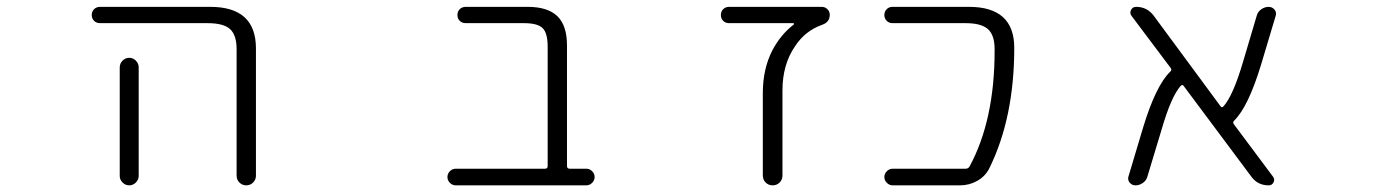

<svg xmlns="http://www.w3.org/2000/svg" viewBox="-20 -565 4040 563"><path d="M273.4 -497.1Q262.7 -497.1 255.9 -503.9Q249 -510.7 249 -521Q249 -531.2 255.9 -538.1Q262.7 -544.9 273.4 -544.9H596.7Q729.5 -544.9 730.5 -424.8V-49.8Q730.5 -38.1 722.2 -29.8Q713.9 -21.5 702.1 -21.5Q690.4 -21.5 682.1 -29.8Q673.8 -38.1 673.8 -49.8V-420.9Q673.8 -461.9 654.8 -479.5Q635.7 -497.1 588.9 -497.1ZM386.7 -367.2V-72.3V-48.8Q386.7 -38.1 378.4 -29.8Q370.1 -21.5 358.9 -21.5Q347.7 -21.5 339.4 -29.8Q331.1 -38.1 331.1 -48.8V-72.3V-367.2Q331.1 -378.9 339.4 -387.2Q347.7 -395.5 358.9 -395.5Q370.1 -395.5 378.4 -387.2Q386.7 -378.9 386.7 -367.2Z M1585.9 -428.7Q1585.9 -467.8 1571.3 -482.4Q1556.6 -497.1 1516.6 -497.1H1345.7Q1335 -497.1 1328.1 -503.9Q1321.3 -510.7 1321.3 -521Q1321.3 -531.2 1328.1 -538.1Q1335 -544.9 1345.7 -544.9H1527.3Q1585.9 -544.9 1614.3 -517.6Q1642.6 -490.2 1642.6 -431.6V-78.1Q1642.6 -70.3 1650.4 -70.3H1699.2Q1709 -70.3 1716.3 -63Q1723.6 -55.7 1723.6 -45.9Q1723.6 -36.1 1716.3 -28.8Q1709 -21.5 1699.2 -21.5H1316.4Q1306.6 -21.5 1299.3 -28.8Q1292 -36.1 1292 -45.9Q1292 -55.7 1299.3 -63Q1306.6 -70.3 1316.4 -70.3H1578.1Q1585.9 -70.3 1585.9 -78.1Z M2307.6 -493.2Q2308.6 -494.1 2308.1 -495.6Q2307.6 -497.1 2305.7 -497.1H2118.2Q2107.4 -497.1 2100.6 -503.9Q2093.8 -510.7 2093.8 -521Q2093.8 -531.2 2100.6 -538.1Q2107.4 -544.9 2118.2 -544.9H2389.6Q2399.4 -544.9 2406.2 -538.1Q2413.1 -531.2 2413.1 -521.5Q2413.1 -500 2390.6 -492.2Q2340.8 -474.6 2311.5 -429.7Q2274.4 -376 2274.4 -299.8V-50.8Q2274.4 -38.1 2266.1 -29.8Q2257.8 -21.5 2245.6 -21.5Q2233.4 -21.5 2225.1 -29.8Q2216.8 -38.1 2216.8 -50.8V-292Q2216.8 -363.3 2245.1 -418Q2269.5 -463.9 2307.6 -493.2Z M2821.3 -544.9Q2954.1 -544.9 2954.1 -424.8Q2954.1 -219.7 2880.9 -71.3Q2869.1 -47.9 2845.7 -34.7Q2822.3 -21.5 2794.9 -21.5H2597.7Q2587.9 -21.5 2580.6 -28.8Q2573.2 -36.1 2573.2 -45.9Q2573.2 -55.7 2580.6 -63Q2587.9 -70.3 2597.7 -70.3H2811.5Q2819.3 -70.3 2823.2 -77.1Q2896.5 -212.9 2896.5 -416Q2896.5 -418 2896.5 -420.9Q2896.5 -461.9 2877 -479.5Q2857.4 -497.1 2811.5 -497.1H2596.7Q2586.9 -497.1 2580.1 -503.9Q2573.2 -510.7 2573.2 -521Q2573.2 -531.2 2580.1 -538.1Q2586.9 -544.9 2596.7 -544.9Z M3712.9 -46.9Q3718.8 -39.1 3714.4 -30.3Q3710 -21.5 3700.2 -21.5Q3668 -21.5 3649.4 -46.9L3451.2 -312.5Q3447.3 -318.4 3442.4 -313.5Q3414.1 -282.2 3385.7 -183.6L3344.7 -47.9Q3341.8 -36.1 3331.5 -28.8Q3321.3 -21.5 3309.6 -21.5Q3298.8 -21.5 3292 -30.3Q3288.1 -35.2 3288.1 -42Q3288.1 -44.9 3289.1 -47.9L3332 -191.4Q3369.1 -313.5 3411.1 -354.5Q3417 -359.4 3413.1 -365.2L3297.9 -518.6Q3292 -526.4 3296.4 -535.6Q3300.8 -544.9 3311.5 -544.9Q3343.8 -544.9 3363.3 -518.6L3558.6 -253.9Q3562.5 -248 3567.4 -252.9Q3595.7 -284.2 3625 -383.8L3665 -518.6Q3668 -530.3 3678.2 -537.6Q3688.5 -544.9 3700.2 -544.9Q3710.9 -544.9 3717.8 -536.1Q3721.7 -531.2 3721.7 -524.4Q3721.7 -521.5 3720.7 -518.6L3677.7 -375Q3640.6 -252.9 3599.6 -211.9Q3593.8 -207 3597.7 -201.2Z"/></svg>

Font: Rounded Mgen+ 1mn light
Style: Regular
Weight: 200
Designer: [Source Han Sans]
Ryoko NISHIZUKA  (kana & ideographs); Paul D. Hunt (Latin, Greek & Cyrillic); Wenlong ZHANG  (bopomofo
Version: Version 1.059.20150602